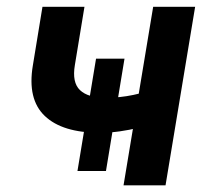

<svg xmlns="http://www.w3.org/2000/svg" viewBox="-20 -556 624 576"><path d="M279.3 -157.7Q167.5 -157.7 114.5 -208Q61.5 -258.3 78.6 -359.9L107.4 -535.6H233.4L204.6 -360.8Q195.8 -308.6 220 -285.6Q244.1 -262.7 296.9 -262.7Q339.8 -262.7 379.9 -271.2Q419.9 -279.8 464.8 -294.4L447.3 -189.5Q424.8 -180.7 397 -173.3Q369.1 -166 339.1 -161.9Q309.1 -157.7 279.3 -157.7ZM350.6 0 439.5 -535.6H565.4L476.6 0ZM212.4 -43 268.1 -379.9H353.5L297.9 -43Z"/></svg>

Font: Inter 20pt SemiBold
Style: Italic
Weight: 600
Italic angle: -9.3988°
Version: Version 4.001;git-66647c0bb